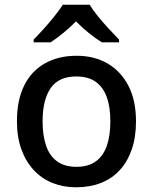

<svg xmlns="http://www.w3.org/2000/svg" viewBox="-20 -786 649 816"><path d="M558 -270Q558 -203 540 -151Q522 -99 489 -63Q456 -27 409 -8.5Q362 10 303 10Q249 10 203 -8.5Q157 -27 123.5 -63Q90 -99 71 -151Q52 -203 52 -271Q52 -360 82.5 -422Q113 -484 170.5 -516.5Q228 -549 306 -549Q380 -549 436.5 -516.5Q493 -484 525.5 -422Q558 -360 558 -270ZM161 -270Q161 -210 176 -166.5Q191 -123 223 -100Q255 -77 305 -77Q355 -77 387 -100Q419 -123 434 -166.5Q449 -210 449 -270Q449 -332 433.5 -374Q418 -416 386.5 -438.5Q355 -461 304 -461Q229 -461 195 -411Q161 -361 161 -270ZM361 -766Q374 -744 396.5 -716.5Q419 -689 443.5 -662.5Q468 -636 486 -618V-606H413Q387 -622 358.5 -645Q330 -668 303 -695Q276 -668 248.5 -645.5Q221 -623 195 -606H123V-618Q142 -637 165.5 -663Q189 -689 211 -716.5Q233 -744 247 -766Z"/></svg>

Font: Noto Sans Devanagari Medium
Style: Regular
Weight: 500
Version: Version 2.003